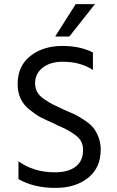

<svg xmlns="http://www.w3.org/2000/svg" viewBox="-20 -907 569 936"><path d="M471 -178Q471 -89 409.5 -40Q348 9 251 9Q144 9 70 -34V-121Q143 -67 249 -67Q312 -67 348.5 -94.5Q385 -122 385 -176Q385 -198 376.5 -215.5Q368 -233 348 -248Q328 -263 310.5 -272.5Q293 -282 263 -295Q256 -299 245 -304Q201 -323 178.5 -335Q156 -347 125.5 -371Q95 -395 80.5 -426Q66 -457 66 -498Q66 -585 128 -634Q190 -683 284 -683Q372 -683 433 -651V-566Q372 -606 286 -606Q225 -606 188 -577Q151 -548 151 -502Q151 -478 161 -459Q171 -440 195.5 -423.5Q220 -407 236.5 -398.5Q253 -390 290 -373Q325 -358 342.5 -350Q360 -342 389 -323Q418 -304 433 -286.5Q448 -269 459.5 -240Q471 -211 471 -178ZM318 -729H249L349 -887H443Z"/></svg>

Font: Hind Siliguri Fixed
Style: Regular
Weight: 400
Designer: Jyotish Sonowal
Foundry: Indian Type Foundry
Version: Version 1.001;October 28, 2021;FontCreator 12.0.0.2565 64-bi